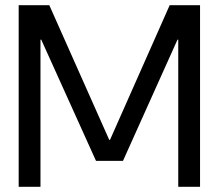

<svg xmlns="http://www.w3.org/2000/svg" viewBox="-20 -720 844 740"><path d="M52 0V-700H170L401 -181H404L634 -700H751V0H667V-567H664L454 -100H350L139 -567H136V0Z"/></svg>

Font: DM Sans 9pt 36pt
Style: Regular
Weight: 400
Version: Version 4.004;gftools[0.9.30]